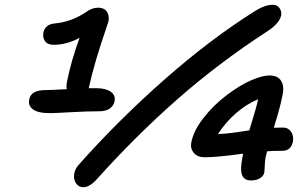

<svg xmlns="http://www.w3.org/2000/svg" viewBox="-20 -764 1284 801"><path d="M327.1 17.1Q309.6 17.1 298.3 2.4Q287.1 -12.2 289.1 -34.4Q291 -56.6 307.1 -75.2Q474.1 -263.2 665.8 -431.9Q857.4 -600.6 1042 -716.8Q1085 -744.1 1117.2 -744.1Q1138.7 -744.1 1148.9 -725.6Q1162.6 -700.2 1136.2 -668Q1122.1 -650.9 1097.2 -634.8Q891.6 -501 719 -349.1Q546.4 -197.3 383.8 -16.1Q353.5 17.1 327.1 17.1ZM189 -292Q137.7 -292 116.9 -308.1Q96.2 -324.2 102.1 -349.1Q108.4 -388.2 170.9 -388.2Q190.4 -388.2 258.8 -392.1Q255.9 -404.3 258.8 -419.9Q276.9 -511.2 312 -606Q257.3 -577.1 204.1 -577.1Q178.7 -577.1 168 -592Q157.2 -606.9 161.1 -627.9Q163.6 -643.1 175.3 -653.6Q187 -664.1 207 -666Q278.8 -672.4 340.8 -714.8Q363.8 -731.9 389.2 -731.9Q418.5 -731.9 429 -709.7Q439.5 -687.5 426.8 -657.2Q372.6 -500.5 350.1 -396H382.8Q420.9 -396 441.9 -381.3Q462.9 -366.7 458 -341.8Q454.1 -322.8 438 -311.3Q421.9 -299.8 395 -299.8Q345.2 -299.8 275.6 -295.9Q206.1 -292 189 -292ZM1026.9 -11.2Q998 -11.2 989.5 -34.7Q981 -58.1 992.2 -111.8Q992.7 -113.8 993.2 -117.4Q993.7 -121.1 994.1 -123Q887.2 -107.9 834 -107.9Q804.2 -107.9 788.8 -126Q773.4 -144 777.8 -168Q786.6 -217.8 829.1 -272Q870.6 -325.7 927.2 -368.2Q983.9 -410.6 1029.8 -429.9Q1075.7 -449.2 1104 -449.2Q1139.6 -449.2 1153.3 -425.8Q1167 -402.3 1158.2 -365.2Q1150.4 -321.3 1122.1 -231Q1134.3 -231.9 1160.2 -231.9Q1182.1 -231.9 1194.1 -214.6Q1206.1 -197.3 1202.1 -172.9Q1193.4 -134.8 1158.2 -134.8Q1114.3 -134.8 1094.2 -132.8Q1088.9 -111.3 1087.9 -106.9Q1085 -90.3 1084.5 -71.8Q1084 -53.2 1083 -45.9Q1080.1 -29.8 1064.7 -20.5Q1049.3 -11.2 1026.9 -11.2ZM1055.2 -342.8Q1055.7 -343.8 1056.2 -346.2Q1056.6 -348.6 1057.1 -350.1Q957.5 -307.6 889.2 -205.1Q903.8 -205.1 922.4 -206.8Q940.9 -208.5 951.4 -210Q961.9 -211.4 987.8 -215.3Q1013.7 -219.2 1020 -220.2Q1050.8 -319.3 1055.2 -342.8Z"/></svg>

Font: Shantell Sans Bouncy
Style: Italic
Weight: 500
Italic angle: -11.31°
Designer: Stephen Nixon, Anya Danilova, Shantell Martin
Foundry: Arrow Type
Version: Version 1.006;[9816181b4]